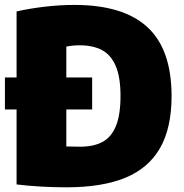

<svg xmlns="http://www.w3.org/2000/svg" viewBox="-20 -770 764 799"><path d="M694 -370Q694 -237.5 646 -153.8Q598 -70 501.5 -30.2Q405 9.5 256 9.5Q206.5 9.5 151.5 6.5Q96.5 3.5 49 -2.5V-314.5H0.5V-447.5H49V-722.5Q105 -735 167.2 -742.2Q229.5 -749.5 290 -749.5Q493 -749.5 593.5 -657Q694 -564.5 694 -370ZM481.5 -370.5Q481.5 -448.5 461.8 -495Q442 -541.5 404.5 -561.5Q367 -581.5 310.5 -581.5Q297.5 -581.5 282 -580Q266.5 -578.5 256 -576V-447.5H363.5V-314.5H256V-160.5Q278.5 -159.5 313 -159.5Q370 -159.5 406.8 -179.5Q443.5 -199.5 462.5 -245.8Q481.5 -292 481.5 -370.5Z"/></svg>

Font: Encode Sans SemiCondensed Black
Style: Regular
Weight: 900
Width: 4
Designer: Multiple Designers
Foundry: Impallari Type
Version: Version 2.000